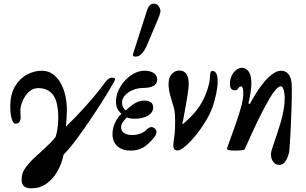

<svg xmlns="http://www.w3.org/2000/svg" viewBox="-20 -811 1672 1048"><path d="M151 217Q98 217 98 171Q98 133 117 108Q138 78 168 50Q198 22 229 -6Q260 -34 283 -63Q289 -80 293.5 -107Q298 -134 298 -167Q298 -255 270 -292.5Q242 -330 189 -330Q165 -330 147 -317Q129 -304 116.5 -284.5Q104 -265 97.5 -244.5Q91 -224 91 -210Q91 -191 92 -185Q93 -179 93 -166Q93 -159 87 -147.5Q81 -136 64 -136Q52 -136 44 -162.5Q36 -189 36 -229Q36 -297 62.5 -340.5Q89 -384 128.5 -404.5Q168 -425 207 -425Q243 -425 269 -406Q295 -387 312 -356Q329 -325 337 -287.5Q345 -250 345 -212Q345 -193 343.5 -169Q342 -145 340 -120Q398 -176 452 -236.5Q506 -297 555 -363Q566 -377 574.5 -382Q583 -387 591 -387Q604 -387 607 -382.5Q610 -378 604 -367Q588 -338 562 -295.5Q536 -253 504.5 -205Q473 -157 440.5 -110.5Q408 -64 378.5 -26Q349 12 327 33Q317 83 293 125Q269 167 233 192Q197 217 151 217Z M693 11Q647 11 620.5 -13Q594 -37 594 -80Q594 -111 608 -141Q622 -171 643 -190Q628 -203 620.5 -218.5Q613 -234 613 -256Q613 -297 636 -336Q659 -375 695 -400Q731 -425 769 -425Q801 -425 819.5 -412Q838 -399 838 -376Q838 -354 818.5 -342.5Q799 -331 763 -331Q734 -331 707 -320.5Q680 -310 663 -291.5Q646 -273 646 -250Q646 -237 651.5 -226Q657 -215 667 -208Q696 -237 720 -249.5Q744 -262 768 -262Q790 -262 803 -253Q816 -244 816 -225Q816 -197 788 -180Q760 -163 716 -163Q703 -163 692 -164.5Q681 -166 673 -170Q660 -158 650.5 -145Q641 -132 641 -117Q641 -95 658 -84.5Q675 -74 701 -74Q726 -74 748 -82.5Q770 -91 784 -107Q792 -115 802.5 -117Q813 -119 823 -111Q834 -104 834 -90.5Q834 -77 823 -63Q790 -22 761 -5.5Q732 11 693 11ZM721 -502Q712 -502 709 -504Q706 -506 706 -510Q706 -512 706 -514.5Q706 -517 707 -519L782 -753Q794 -791 819 -791Q837 -791 846.5 -776.5Q856 -762 856 -750Q856 -745 851 -729.5Q846 -714 833 -684L785 -571Q757 -502 721 -502Z M949 10Q926 10 926 -16Q926 -26 928 -41.5Q930 -57 932 -70Q933 -79 934 -91Q935 -103 935.5 -118.5Q936 -134 936 -150Q936 -191 931.5 -212Q927 -233 922 -246Q915 -268 910 -287Q905 -306 902.5 -322Q900 -338 900 -351Q900 -388 917.5 -407Q935 -426 958 -426Q984 -426 997 -408Q1010 -390 1010 -354Q1010 -343 1008.5 -327.5Q1007 -312 1003.5 -290Q1000 -268 994 -235Q990 -213 986.5 -192.5Q983 -172 980 -157.5Q977 -143 975 -135L978 -134Q1025 -172 1056.5 -214Q1088 -256 1105 -302Q1115 -328 1120.5 -352Q1126 -376 1126 -390Q1126 -424 1139 -424Q1168 -424 1168 -367Q1168 -339 1160.5 -301Q1153 -263 1139 -223Q1129 -195 1111 -163.5Q1093 -132 1070.5 -101Q1048 -70 1025 -45Q1002 -20 982 -5Q962 10 949 10Z M1503 89Q1484 89 1471.5 72.5Q1459 56 1459 32Q1459 23 1461.5 12.5Q1464 2 1470 -14Q1480 -43 1491 -76Q1502 -109 1512 -143Q1522 -177 1528 -210.5Q1534 -244 1534 -274Q1534 -295 1531 -309.5Q1528 -324 1523.5 -332Q1519 -340 1512 -340Q1502 -340 1485.5 -322Q1469 -304 1451 -273Q1419 -218 1386 -149.5Q1353 -81 1316 3Q1314 7 1299.5 9Q1285 11 1262 11Q1219 11 1219 1Q1219 0 1219.5 -1.5Q1220 -3 1220 -4L1269 -141Q1291 -205 1299.5 -240.5Q1308 -276 1308 -301Q1308 -339 1296 -339Q1288 -339 1284.5 -334Q1281 -329 1276.5 -323.5Q1272 -318 1262 -318Q1235 -318 1235 -354Q1235 -376 1244 -396Q1253 -416 1268.5 -428.5Q1284 -441 1301 -441Q1322 -441 1337 -421Q1352 -401 1352 -357Q1352 -332 1347.5 -304.5Q1343 -277 1336 -246L1344 -244Q1364 -282 1385.5 -314.5Q1407 -347 1429 -372Q1453 -398 1474 -411.5Q1495 -425 1514 -425Q1525 -425 1535 -421Q1545 -417 1552 -409Q1563 -398 1568 -377.5Q1573 -357 1573 -324Q1573 -302 1572.5 -269.5Q1572 -237 1570.5 -200Q1569 -163 1567.5 -126Q1566 -89 1564 -57.5Q1562 -26 1560.5 -5Q1559 16 1558 21Q1549 55 1536.5 72Q1524 89 1503 89Z"/></svg>

Font: Junicode VF
Style: Italic
Weight: 400
Italic angle: -11°
Designer: Peter S. Baker
Version: Version 2.209